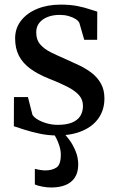

<svg xmlns="http://www.w3.org/2000/svg" viewBox="-20 -576 510 832"><path d="M226 11Q188.5 11 152 3.2Q115.5 -4.5 86 -14Q56.5 -23.5 40 -29L40.5 -155.5H101L120.5 -79Q126 -68.5 143 -58.2Q160 -48 183 -41.5Q206 -35 230 -35Q268 -35 292.2 -45Q316.5 -55 328 -73.5Q339.5 -92 339.5 -117Q339.5 -144.5 322.2 -163.8Q305 -183 272 -200Q239 -217 191.5 -235.5Q144 -254.5 111.5 -278.2Q79 -302 62.2 -334Q45.5 -366 45.5 -409.5Q45.5 -454 71.5 -487Q97.5 -520 142 -538Q186.5 -556 242 -556Q284.5 -556 315.5 -549.8Q346.5 -543.5 367.8 -536.2Q389 -529 401.5 -525.5L401 -403.5H345L324 -476.5Q319.5 -486 307.2 -493.8Q295 -501.5 277.2 -506.5Q259.5 -511.5 238.5 -511.5Q209.5 -511.5 186.5 -502.5Q163.5 -493.5 150.2 -476.8Q137 -460 137 -436Q137 -403 155 -382.8Q173 -362.5 201.8 -348.5Q230.5 -334.5 263 -320.5Q295 -306.5 325.5 -291.8Q356 -277 380 -257.8Q404 -238.5 418.2 -212.2Q432.5 -186 432.5 -149.5Q432.5 -101.5 408.2 -65.5Q384 -29.5 337.5 -9.2Q291 11 226 11ZM202 236.5Q184 236.5 164 232.8Q144 229 131 223.5V155.5Q141.5 158.5 154.8 160.5Q168 162.5 175.5 162.5Q205.5 162.5 224.5 150Q243.5 137.5 243.5 95Q243.5 75.5 237.5 56.5Q231.5 37.5 223.5 22.2Q215.5 7 209.5 -1L236.5 -6L253.5 -1Q265 9 280.5 30Q296 51 307.5 78.8Q319 106.5 319 138Q318.5 172.5 303.8 194.2Q289 216 263 226.2Q237 236.5 202 236.5Z"/></svg>

Font: Merriweather 48pt
Style: Regular
Weight: 400
Version: Version 2.100